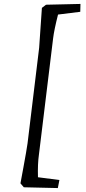

<svg xmlns="http://www.w3.org/2000/svg" viewBox="-20 -849 436 976"><path d="M101 103 84 83 99 2Q106 -38 112 -70.5Q118 -103 120 -120L179 -606L193 -809L214 -825L389 -829L388 -789L275 -775Q255 -696 250 -654L178 -64Q171 -15 173 52L282 66L274 107Z"/></svg>

Font: Andada Pro
Style: Italic
Weight: 400
Italic angle: -7°
Designer: Carolina Giovagnoli
Foundry: Huerta Tipografica
Version: Version 3.005; ttfautohint (v1.8.4)